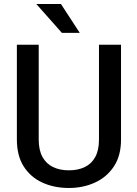

<svg xmlns="http://www.w3.org/2000/svg" viewBox="-20 -936 691 966"><path d="M588.9 -710.9V-233.9Q588.9 -152.8 553.2 -98.9Q517.6 -44.9 458 -17.6Q398.4 9.8 326.7 9.8Q252 9.8 192.6 -17.6Q133.3 -44.9 99.1 -98.9Q64.9 -152.8 64.9 -233.9V-710.9H174.8V-233.9Q174.8 -180.7 193.6 -146.5Q212.4 -112.3 246.6 -95.7Q280.8 -79.1 326.7 -79.1Q373 -79.1 407 -95.7Q440.9 -112.3 459.5 -146.5Q478 -180.7 478 -233.9V-710.9ZM381.3 -770.5H291.5L162.6 -916H286.6Z"/></svg>

Font: Heebo Medium
Style: Regular
Weight: 500
Designer: Oded Ezer
Foundry: Ezer Type House
Version: Version 3.100